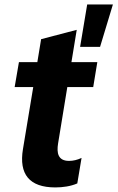

<svg xmlns="http://www.w3.org/2000/svg" viewBox="-20 -820 519 848"><path d="M365.1 -800.4 333.8 -612.9H421.9L478.7 -800.4ZM318.9 -688.2 161.6 -647 144.9 -545.5H63.6L44.7 -435.4H126.8L81.3 -160.9C63.2 -50.8 109.4 7.8 224.4 7.8C257.1 7.8 292.6 2.8 321.4 -9.9L340.2 -122.5C321.4 -113.6 302.9 -109.4 284.8 -109.4C235.8 -109.4 229.8 -144.9 236.5 -186.1L277.3 -435.4H391.7L409.8 -545.5H295.5Z"/></svg>

Font: TID UI
Style: Bold Italic
Weight: 700
Italic angle: -9.39999°
Designer: The TID Project Authors
Foundry: Bakken & Bæck
Version: Version 1.001;hotconv 1.0.109;makeotfexe 2.5.65596